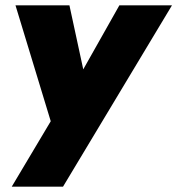

<svg xmlns="http://www.w3.org/2000/svg" viewBox="-20 -480 664 719"><path d="M624 -460H427L216 -86L321 -85L240 -460H38L170 -26L24 219H216Z"/></svg>

Font: Jost Black
Style: Italic
Weight: 900
Italic angle: -5°
Version: Version 3.710